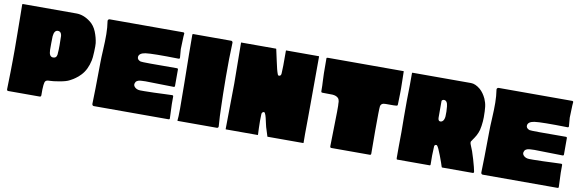

<svg xmlns="http://www.w3.org/2000/svg" viewBox="-47 -999 4143 1369"><g transform="rotate(10 2024.5 -314.5)"><path d="M591 -444Q593 -428 591 -381.5Q589 -335 585 -319Q570 -249 531 -208Q522 -198 512.5 -190Q503 -182 494.5 -176Q486 -170 480 -166Q474 -162 466 -158Q458 -154 455 -152Q434 -140 385.5 -131.5Q337 -123 314 -123Q292 -123 285 -115Q278 -107 276 -85Q273 -58 274 -12Q274 0 264 0H36Q26 0 26 -12Q30 -163 30 -220Q31 -286 29.5 -412.5Q28 -539 28 -558Q27 -591 27 -624Q27 -629 32 -629H419Q472 -629 522 -590Q553 -566 569.5 -525Q586 -484 591 -444ZM339 -438Q339 -438 339 -442Q339 -446 339 -448Q339 -450 338.5 -454Q338 -458 337.5 -460Q337 -462 335.5 -466Q334 -470 333 -472Q332 -474 329.5 -476.5Q327 -479 324.5 -480.5Q322 -482 318.5 -483Q315 -484 311 -484Q284 -484 280 -439Q280 -427 279 -390Q278 -353 279 -340Q280 -291 309 -291Q319 -291 325.5 -295Q332 -299 334.5 -307Q337 -315 337.5 -318Q338 -321 338 -330Q340 -345 340 -386Q340 -427 339 -438Z M1201 -166Q1201 -142 1201 -110L1205 -8Q1205 0 1197 0H656Q650 0 646.5 -4Q643 -8 643 -14Q646 -91 648 -316Q648 -345 651.5 -408.5Q655 -472 654.5 -520.5Q654 -569 647 -614Q646 -620 650 -624.5Q654 -629 660 -629H1193Q1199 -629 1201 -623V-622Q1201 -621 1199 -598Q1198 -589 1196 -508L1201 -446Q1201 -438 1192 -438Q1004 -442 953 -435Q908 -428 905 -401Q903 -380 929 -371Q941 -367 1192 -369Q1201 -369 1201 -361V-278Q1201 -270 1201 -259Q1201 -248 1201 -242Q1201 -234 1192 -234Q1171 -234 1085.5 -236Q1000 -238 988 -238Q985 -238 977 -237.5Q969 -237 963 -237Q957 -237 949 -236Q941 -235 935.5 -233Q930 -231 924.5 -227Q919 -223 917 -217Q908 -200 919 -186.5Q930 -173 949 -169Q952 -167 990.5 -167.5Q1029 -168 1061 -169Q1093 -170 1136 -172Q1179 -174 1192 -174Q1201 -174 1201 -166Z M1263 -629H1540Q1544 -629 1547.5 -625.5Q1551 -622 1551 -617Q1546 -503 1547 -368Q1548 -233 1551 -151Q1552 -89 1558 -12Q1558 -7 1555 -3.5Q1552 0 1547 0H1264Q1260 0 1261 -4Q1267 -40 1263 -272Q1259 -518 1259 -625Q1260 -626 1263 -629Z M2175 -286Q2175 -255 2174.5 -180Q2174 -105 2173.5 -64.5Q2173 -24 2174 -3Q2174 0 2172 0H1914Q1912 0 1912 -2Q1904 -30 1897 -50Q1892 -63 1887 -86.5Q1882 -110 1877 -130.5Q1872 -151 1866 -162Q1861 -172 1851.5 -167Q1842 -162 1842 -149Q1841 -119 1841 -102Q1841 -85 1842 -50.5Q1843 -16 1844 -3Q1844 0 1842 0H1612Q1610 0 1610 -3Q1610 -60 1612 -169.5Q1614 -279 1614 -332L1611 -627Q1611 -629 1613 -629H1864Q1865 -629 1866 -627Q1871 -608 1884.5 -542.5Q1898 -477 1908 -452Q1912 -439 1924 -444Q1933 -447 1934 -462Q1937 -492 1936 -626Q1936 -629 1938 -629H2174Q2176 -629 2176 -626Q2176 -625 2176 -624Q2176 -565 2175.5 -452Q2175 -339 2175 -286Z M2789 -627Q2789 -610 2790.5 -553Q2792 -496 2791 -466Q2789 -396 2789 -388Q2789 -379 2781 -378Q2763 -376 2743 -376.5Q2723 -377 2703 -376.5Q2683 -376 2678 -372Q2667 -365 2665 -352Q2662 -331 2662 -174.5Q2662 -18 2663 -10Q2663 0 2654 0H2375Q2367 0 2366 -10Q2366 -29 2369 -159.5Q2372 -290 2371 -304Q2370 -309 2370 -319Q2370 -329 2369.5 -334.5Q2369 -340 2366.5 -347.5Q2364 -355 2359 -360Q2345 -374 2318 -376L2244 -377Q2235 -377 2235 -387Q2235 -431 2233 -456Q2230 -489 2230 -623Q2230 -629 2239 -629H2787Q2789 -629 2789 -627Z M3352 -191Q3367 -159 3385 -97Q3403 -35 3407 -11Q3408 -7 3406 -3.5Q3404 0 3401 0H3178Q3174 0 3173 -6Q3167 -27 3146 -82.5Q3125 -138 3115 -148Q3111 -153 3103.5 -150.5Q3096 -148 3095 -140Q3091 -70 3093 -10Q3094 0 3087 0H2853Q2847 0 2847 -9V-93V-94Q2848 -107 2848 -199Q2848 -291 2847 -304V-428Q2850 -558 2849 -624Q2849 -629 2852 -629H3276Q3308 -629 3344 -599Q3371 -575 3389 -536Q3401 -509 3404.5 -480.5Q3408 -452 3408 -404Q3408 -376 3403 -341.5Q3398 -307 3390 -290Q3387 -281 3380.5 -269.5Q3374 -258 3368 -249Q3362 -240 3357 -233Q3352 -226 3352 -225Q3351 -225 3351 -224Q3341 -215 3352 -191ZM3138 -363Q3140 -399 3136 -435Q3132 -477 3107 -477Q3101 -477 3096 -473.5Q3091 -470 3091 -466Q3091 -462 3091 -456.5Q3091 -451 3091 -445.5Q3091 -440 3091 -433Q3090 -360 3091 -347Q3091 -322 3107 -321Q3112 -321 3117 -323Q3122 -325 3126.5 -330Q3131 -335 3134 -343.5Q3137 -352 3138 -363Z M4017 -166Q4017 -142 4017 -110L4021 -8Q4021 0 4013 0H3472Q3466 0 3462.5 -4Q3459 -8 3459 -14Q3462 -91 3464 -316Q3464 -345 3467.5 -408.5Q3471 -472 3470.5 -520.5Q3470 -569 3463 -614Q3462 -620 3466 -624.5Q3470 -629 3476 -629H4009Q4015 -629 4017 -623V-622Q4017 -621 4015 -598Q4014 -589 4012 -508L4017 -446Q4017 -438 4008 -438Q3820 -442 3769 -435Q3724 -428 3721 -401Q3719 -380 3745 -371Q3757 -367 4008 -369Q4017 -369 4017 -361V-278Q4017 -270 4017 -259Q4017 -248 4017 -242Q4017 -234 4008 -234Q3987 -234 3901.5 -236Q3816 -238 3804 -238Q3801 -238 3793 -237.5Q3785 -237 3779 -237Q3773 -237 3765 -236Q3757 -235 3751.5 -233Q3746 -231 3740.5 -227Q3735 -223 3733 -217Q3724 -200 3735 -186.5Q3746 -173 3765 -169Q3768 -167 3806.5 -167.5Q3845 -168 3877 -169Q3909 -170 3952 -172Q3995 -174 4008 -174Q4017 -174 4017 -166Z"/></g></svg>

Font: Cubao Free 
Style: Regular
Weight: 400
Designer: Aaron Amar
Version: Version 001.001